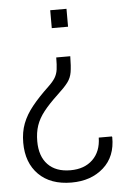

<svg xmlns="http://www.w3.org/2000/svg" viewBox="-52 -568 526 798"><g transform="rotate(-5 210.5 -168.5)"><path d="M254.4 -331.1Q253.9 -288.6 250 -264.9Q246.1 -241.2 231.9 -222.4Q217.8 -203.6 187.5 -175.8Q150.4 -141.1 128.4 -113Q106.4 -85 96.7 -56.2Q86.9 -27.3 86.9 9.3Q86.9 71.8 120.1 106.4Q153.3 141.1 214.4 141.1Q272.5 141.1 307.1 107.7Q341.8 74.2 342.8 16.1H397.5L398.9 19Q399.9 100.1 347.9 146.2Q295.9 192.4 214.4 192.4Q127 192.4 77.6 143.1Q28.3 93.8 28.3 10.3Q28.3 -34.2 42 -69.8Q55.7 -105.5 83.3 -139.6Q110.8 -173.8 152.8 -213.4Q171.9 -231.4 181.2 -246.6Q190.4 -261.7 193.1 -280.8Q195.8 -299.8 195.8 -331.1ZM255.9 -528.8V-454.1H188V-528.8Z"/></g></svg>

Font: Roboto Slab Light
Style: Regular
Weight: 300
Designer: Google
Version: Version 2.000; ttfautohint (v1.8.1.43-b0c9)